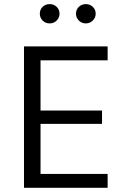

<svg xmlns="http://www.w3.org/2000/svg" viewBox="-20 -898 567 918"><path d="M494.6 -66.4V0H94.7V-676.3H494.6V-609.4H173.8V-369.6H467.8V-305.7H173.8V-66.4ZM170.4 -832.5Q170.4 -852.1 183.8 -865.2Q197.3 -878.4 217.3 -878.4Q237.3 -878.4 251 -865.2Q264.6 -852.1 264.6 -832.5Q264.6 -813.5 251 -799.8Q237.3 -786.1 217.3 -786.1Q197.3 -786.1 183.8 -799.8Q170.4 -813.5 170.4 -832.5ZM343.3 -832.5Q343.3 -852.1 356.9 -865.2Q370.6 -878.4 390.1 -878.4Q410.2 -878.4 423.8 -865.2Q437.5 -852.1 437.5 -832.5Q437.5 -813.5 423.8 -799.8Q410.2 -786.1 390.1 -786.1Q370.6 -786.1 356.9 -799.8Q343.3 -813.5 343.3 -832.5Z"/></svg>

Font: Estedad-FD Regular
Style: FD-Regular
Weight: 400
Designer: Amin Abedi
Version: Version 7.3